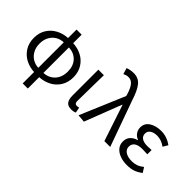

<svg xmlns="http://www.w3.org/2000/svg" viewBox="-77 -1432 2254 2254"><g transform="rotate(45 1050.0 -305.0)"><path d="M708 -272Q708 -187 668.5 -124Q629 -61 563.5 -27Q498 7 422 10V199H337V10Q261 7 195.5 -27Q130 -61 90.5 -124Q51 -187 51 -272Q51 -357 90.5 -419.5Q130 -482 195.5 -516.5Q261 -551 337 -554V-695H422V-554Q500 -551 565 -517Q630 -483 669 -420Q708 -357 708 -272ZM146 -272Q146 -209 171.5 -162Q197 -115 240.5 -88.5Q284 -62 337 -60V-483Q283 -481 240 -455Q197 -429 171.5 -382Q146 -335 146 -272ZM614 -272Q614 -368 561 -424Q508 -480 422 -483V-60Q475 -62 519 -88Q563 -114 588.5 -161.5Q614 -209 614 -272Z M851 -113V-543H943L940 -371Q936 -185 936 -106Q936 -63 974 -63Q989 -63 1007 -69L1020 0Q994 13 954 13Q899 13 875 -18.5Q851 -50 851 -113Z M1301 -556 1295 -578Q1271 -657 1240.5 -694.5Q1210 -732 1165 -732Q1144 -732 1128.5 -727.5Q1113 -723 1095 -714L1072 -790Q1117 -809 1175 -809Q1253 -809 1299.5 -753Q1346 -697 1385 -574L1591 0H1494L1344 -451H1340L1162 9L1065 0Z M1650 -150Q1650 -204 1681.5 -238Q1713 -272 1763 -285V-290Q1722 -305 1699.5 -338Q1677 -371 1677 -411Q1677 -481 1736 -519Q1795 -557 1884 -557Q1977 -557 2060 -497L2023 -436Q1958 -484 1887 -484Q1835 -484 1801.5 -462Q1768 -440 1768 -399Q1768 -360 1799 -337.5Q1830 -315 1893 -315Q1921 -315 1960 -318V-247Q1914 -250 1876 -250Q1810 -250 1776 -226Q1742 -202 1742 -157Q1742 -112 1781 -86Q1820 -60 1889 -60Q1930 -60 1965.5 -72.5Q2001 -85 2038 -115L2077 -54Q2029 -17 1983.5 -2Q1938 13 1880 13Q1813 13 1761 -7Q1709 -27 1679.5 -63.5Q1650 -100 1650 -150Z"/></g></svg>

Font: Noto Sans SC
Style: Regular
Weight: 400
Designer: Ryoko NISHIZUKA ____ (kana & ideographs); Paul D. Hunt (Latin, Greek & Cyrillic); Wenlong ZHANG ___ (bopomofo); Sandoll 
Foundry: Adobe Systems Incorporated
Version: Version 1.004